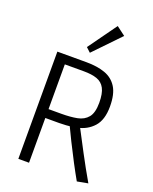

<svg xmlns="http://www.w3.org/2000/svg" viewBox="-160 -961 840 1055"><g transform="rotate(20 259.5 -433.5)"><path d="M422.4 6.8Q400.9 -30.8 373.3 -83Q345.7 -135.3 318.4 -190.4Q291 -245.6 269.5 -291.5L301.8 -267.1Q283.2 -264.6 262.2 -263.2Q241.2 -261.7 222.2 -261.7H140.6V-298.8V0H78.1V-627H248.5Q312 -627 357.7 -610.6Q403.3 -594.2 428.2 -554.2Q453.1 -514.2 453.1 -441.9Q453.1 -363.8 416.5 -323.2Q379.9 -282.7 322.3 -271.5L325.7 -301.3Q344.2 -266.1 363.8 -228.8Q383.3 -191.4 403.6 -153.1Q423.8 -114.7 444.6 -77.4Q465.3 -40 485.8 -4.9ZM140.6 -306.6 118.7 -313.5H215.8Q267.6 -313.5 306.9 -321Q346.2 -328.6 368.4 -355.7Q390.6 -382.8 390.6 -440.9Q390.6 -495.6 375.2 -524.7Q359.9 -553.7 329.1 -564.5Q298.3 -575.2 252.4 -575.2H118.7L140.6 -597.2ZM248 -682.1 222.2 -706.1 341.8 -872.6 393.6 -833.5Z"/></g></svg>

Font: Anaheim
Style: Regular
Weight: 400
Designer: Vernon Adams
Foundry: Vernon Adams
Version: Version 2.001